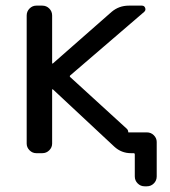

<svg xmlns="http://www.w3.org/2000/svg" viewBox="-20 -567 607 685"><path d="M437.5 -95.7Q437.5 -94.7 438.5 -94.7H503.9Q518.6 -94.7 528.8 -84.5Q539.1 -74.2 539.1 -60.5V62.5Q539.1 77.1 528.8 87.4Q518.6 97.7 503.9 97.7H496.1Q481.4 97.7 471.2 87.4Q460.9 77.1 460.9 62.5V-15.6Q460.9 -20.5 457 -20.5H447.3Q413.1 -20.5 387.7 -43.9L168.9 -248Q168 -249 167 -248.5Q166 -248 166 -246.1V-54.7Q166 -41 155.8 -30.8Q145.5 -20.5 130.9 -20.5H109.4Q95.7 -20.5 85.4 -30.8Q75.2 -41 75.2 -54.7V-511.7Q75.2 -526.4 85.4 -536.6Q95.7 -546.9 109.4 -546.9H130.9Q145.5 -546.9 155.8 -536.6Q166 -526.4 166 -511.7V-341.8Q166 -340.8 167 -340.3Q168 -339.8 168.9 -340.8L377.9 -524.4Q404.3 -546.9 439.5 -546.9H486.3Q495.1 -546.9 498 -538.6Q501 -530.3 494.1 -524.4L230.5 -297.9Q227.5 -294.9 230.5 -292L432.6 -107.4Q437.5 -102.5 437.5 -95.7Z"/></svg>

Font: Gen Jyuu GothicL Regular
Style: Regular
Weight: 400
Designer: [Source Han Sans]
Ryoko NISHIZUKA  (kana & ideographs); Paul D. Hunt (Latin, Greek & Cyrillic); Wenlong ZHANG  (bopomofo
Version: Version 1.002.20150607